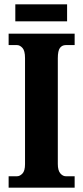

<svg xmlns="http://www.w3.org/2000/svg" viewBox="-20 -870 384 890"><path d="M20 0V-53H59Q72 -53 84 -65.5Q96 -78 96 -109V-601Q96 -635 84 -648Q72 -661 59 -661H20V-714H326V-661H285Q268 -661 258 -648Q248 -635 248 -600V-110Q248 -80 259.5 -66.5Q271 -53 285 -53H326V0ZM51 -771V-850H291V-771Z"/></svg>

Font: Noto Serif Khmer ExtraCondensed ExtraBold
Style: Regular
Weight: 800
Width: 2
Designer: Danh Hong and the Monotype Design Team
Foundry: Monotype Imaging Inc.
Version: Version 2.004; ttfautohint (v1.8.4.7-5d5b)